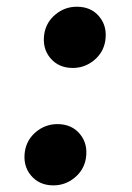

<svg xmlns="http://www.w3.org/2000/svg" viewBox="-20 -541 393 571"><path d="M138.7 10.3Q96.7 10.3 72 -19.3Q47.4 -48.8 54.2 -91.8Q60.1 -126.5 87.6 -149.2Q115.2 -171.9 150.9 -171.9Q193.4 -171.9 217.8 -142.3Q242.2 -112.8 235.4 -69.8Q229.5 -35.2 201.9 -12.5Q174.3 10.3 138.7 10.3ZM196.3 -338.9Q154.3 -338.9 129.6 -368.4Q105 -397.9 111.8 -440.9Q117.7 -475.6 145.3 -498.3Q172.9 -521 208.5 -521Q251 -521 275.4 -491.5Q299.8 -461.9 293 -418.9Q287.1 -384.3 259.5 -361.6Q231.9 -338.9 196.3 -338.9Z"/></svg>

Font: Inter ExtraBold
Style: Italic
Weight: 800
Italic angle: -9.3988°
Designer: Rasmus Andersson
Foundry: rsms
Version: Version 4.001;git-66647c0bb